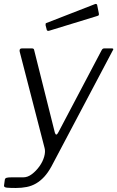

<svg xmlns="http://www.w3.org/2000/svg" viewBox="-35 -771 584 956"><path d="M44 165Q16 165 0 163.5Q-16 162 -15 153L-11 124Q-10 117 -3 114.5Q4 112 22 112H81Q103 112 124 96Q145 80 161.5 57Q178 34 185 9Q192 -16 187 -34L63 -514Q60 -530 74 -530H124Q134 -530 135 -522L238 -111Q241 -101 245.5 -101Q250 -101 256 -113L470 -519Q473 -525 476 -527.5Q479 -530 484 -530H522Q534 -530 526 -519L221 58Q204 89 185 109.5Q166 130 144.5 142.5Q123 155 98 160Q73 165 44 165ZM449 -745 457 -705Q458 -700 457 -696.5Q456 -693 448 -691L210 -618Q204 -616 200.5 -618.5Q197 -621 197 -626L192 -645Q191 -655 195 -656L439 -751Q442 -752 445.5 -750.5Q449 -749 449 -745Z"/></svg>

Font: Libre Franklin Light
Style: Italic
Weight: 300
Italic angle: -8°
Designer: Pablo Impallari, Rodrigo Fuenzalida, Nhung Nguyen
Foundry: Impallari Type
Version: Version 3.000